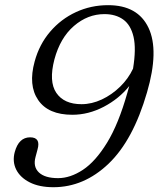

<svg xmlns="http://www.w3.org/2000/svg" viewBox="-20 -732 629 762"><path d="M192 11Q136 11 98 -8.2Q60 -27.5 44.2 -59.2Q28.5 -91 38.5 -128.5Q54.5 -187 99.5 -187Q142.5 -187 129 -139L121 -109Q110.5 -70 134.5 -47.5Q158.5 -25 210.5 -25Q259 -25 309 -58Q359 -91 404.8 -165.5Q450.5 -240 485.5 -364Q489.5 -377.5 493 -390.5Q452.5 -340 391.8 -308.2Q331 -276.5 267 -276.5Q171.5 -276.5 131.5 -335Q91.5 -393.5 117.5 -488Q136 -556 179 -606.2Q222 -656.5 281.5 -684Q341 -711.5 409 -711.5Q527 -711.5 569.5 -621.5Q612 -531.5 563.5 -365.5Q508.5 -175.5 410.8 -82.2Q313 11 192 11ZM196 -496.5Q173 -408.5 203.5 -363.5Q234 -318.5 303.5 -318.5Q344 -318.5 384 -337.2Q424 -356 456.8 -388Q489.5 -420 508 -459.5Q521 -538.5 510 -585.8Q499 -633 469 -654.5Q439 -676 394.5 -676Q328 -676 273.5 -629Q219 -582 196 -496.5Z"/></svg>

Font: Fraunces 9pt Soft Light
Style: Italic
Weight: 300
Italic angle: -16°
Version: Version 1.000;[0bf87f6ff]